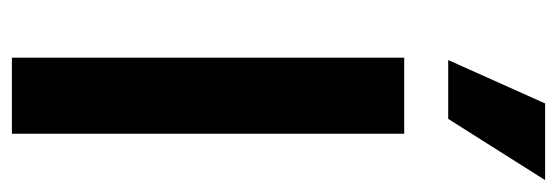

<svg xmlns="http://www.w3.org/2000/svg" viewBox="-327 -610 937 323"><g transform="rotate(90 141.5 -448.5)"><path d="M77 0V-660H205V0ZM180 -734H81L154 -897H283Z"/></g></svg>

Font: Bricolage Grotesque 16pt SemiBold
Style: Regular
Weight: 600
Version: Version 1.001;gftools[0.9.33.dev8+g029e19f]